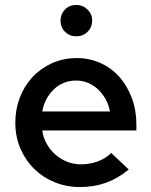

<svg xmlns="http://www.w3.org/2000/svg" viewBox="-20 -748 612 777"><path d="M42 0ZM501 -62Q456 -25 408 -8Q360 9 303 9Q250 9 202.5 -10Q155 -29 119.5 -63.5Q84 -98 63 -146Q42 -194 42 -252Q42 -305 60 -352.5Q78 -400 111 -435.5Q144 -471 190 -492Q236 -513 291 -513Q342 -513 386.5 -493Q431 -473 463 -437Q495 -401 513.5 -351.5Q532 -302 532 -243V-220H151Q155 -191 169 -166Q183 -141 204 -122.5Q225 -104 251.5 -93.5Q278 -83 308 -83Q343 -83 375 -94.5Q407 -106 430 -129Q448 -112 465.5 -95.5Q483 -79 501 -62ZM289 -422Q235 -422 198 -386.5Q161 -351 151 -297H425Q420 -324 407.5 -346.5Q395 -369 377 -386Q359 -403 336.5 -412.5Q314 -422 289 -422ZM289 -601Q262 -601 243.5 -619Q225 -637 225 -665Q225 -691 243 -709.5Q261 -728 289 -728Q315 -728 334 -709.5Q353 -691 353 -665Q353 -638 334.5 -619.5Q316 -601 289 -601Z"/></svg>

Font: Rosa Sans Medium
Style: Regular
Weight: 500
Designer: Pentagram / MCKL
Foundry: Pentagram / MCKL
Version: Version 1.005;September 16, 2019;FontCreator 11.5.0.2425 64-